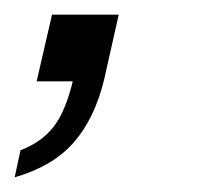

<svg xmlns="http://www.w3.org/2000/svg" viewBox="-48 -111 281 262"><path d="M-28 131 -20 94Q9 83 25.5 61.5Q42 40 52 -3L80 0H2L23 -91H114L94 -2Q81 51 52.5 83.5Q24 116 -28 131Z"/></svg>

Font: Instrument Sans Condensed
Style: Italic
Weight: 400
Width: 3
Italic angle: -13°
Designer: Rodrigo Fuenzalida
Foundry: fragTYPE
Version: Version 1.000;gftools[0.9.28]